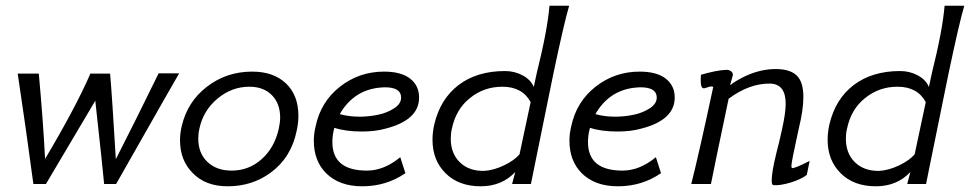

<svg xmlns="http://www.w3.org/2000/svg" viewBox="-20 -645 3400 673"><path d="M536 -388H608Q597 -370 387 0H345Q341 -47 314 -292L141 0H97Q71 -195 42 -387H116Q131 -224 138 -88Q244 -266 296 -385L295 -387H366V-386Q373 -306 386 -87Q457 -226 536 -388Z M1020 -187Q1001 -93 929 -40Q864 8 778 8Q700 8 655 -39Q611 -83 611 -154Q611 -178 617 -203Q637 -288 704 -340Q773 -394 864 -394Q939 -394 982.5 -352.5Q1026 -311 1026 -239Q1026 -214 1020 -187ZM957 -193Q962 -216 962 -233Q962 -282 933 -311.5Q904 -341 854 -341Q792 -341 742 -299Q692 -257 679 -194Q675 -178 675 -159Q675 -108 707 -77.5Q739 -47 792 -47Q852 -47 897 -87Q942 -127 957 -193Z M1449 -303Q1449 -224 1331 -194Q1295 -184 1249 -184Q1191 -184 1152 -197Q1145 -172 1145 -147Q1145 -47 1266 -47Q1326 -47 1383 -94L1401 -38Q1334 8 1250 8Q1169 8 1123 -38Q1080 -81 1080 -152Q1080 -176 1086 -201Q1104 -288 1171.5 -341Q1239 -394 1326 -394Q1386 -394 1417.5 -369.5Q1449 -345 1449 -303ZM1329 -339Q1321 -339 1303 -337Q1217 -325 1171 -245Q1203 -236 1240 -236Q1272 -236 1304 -242.5Q1336 -249 1361 -265Q1386 -281 1386 -303Q1386 -339 1329 -339Z M1906 -625H1975Q1957 -564 1920 -388L1912 -349Q1901 -296 1858 -84Q1855 -67 1841 0H1775L1786 -42Q1739 8 1665 8Q1588 8 1542 -37.5Q1496 -83 1496 -155Q1496 -181 1502 -208Q1523 -298 1587.5 -347Q1652 -396 1750 -396Q1784 -396 1812.5 -380.5Q1841 -365 1851 -340L1861 -387Q1899 -539 1906 -625ZM1840 -287Q1811 -341 1741 -341Q1676 -341 1627 -301Q1578 -262 1564 -194Q1560 -178 1560 -159Q1560 -107 1592 -76Q1624 -45 1677 -46Q1711 -48 1748 -66Q1783 -83 1801 -104Q1815 -172 1840 -287Z M2345 -303Q2345 -224 2227 -194Q2191 -184 2145 -184Q2087 -184 2048 -197Q2041 -172 2041 -147Q2041 -47 2162 -47Q2222 -47 2279 -94L2297 -38Q2230 8 2146 8Q2065 8 2019 -38Q1976 -81 1976 -152Q1976 -176 1982 -201Q2000 -288 2067.5 -341Q2135 -394 2222 -394Q2282 -394 2313.5 -369.5Q2345 -345 2345 -303ZM2225 -339Q2217 -339 2199 -337Q2113 -325 2067 -245Q2099 -236 2136 -236Q2168 -236 2200 -242.5Q2232 -249 2257 -265Q2282 -281 2282 -303Q2282 -339 2225 -339Z M2818 -81 2808 -32Q2789 -17 2751 -5Q2713 6 2691 4Q2685 4 2685 -13Q2685 -42 2701 -107Q2705 -121 2711.5 -149Q2718 -177 2721 -191Q2734 -249 2734 -281Q2734 -351 2679 -352Q2607 -353 2534 -299Q2485 -66 2472 0H2403Q2429 -102 2480 -340Q2478 -342 2474 -342Q2467 -342 2451 -336Q2441 -333 2438 -344.5Q2435 -356 2437 -383Q2493 -399 2524 -400Q2534 -401 2541.5 -396Q2549 -391 2549 -382L2539 -346Q2557 -361 2592 -378Q2646 -403 2699 -403Q2749 -403 2772.5 -380.5Q2796 -358 2796 -305Q2796 -260 2780 -195Q2754 -77 2754 -64Q2754 -58 2756 -56Q2763 -53 2818 -81Z M3291 -625H3360Q3342 -564 3305 -388L3297 -349Q3286 -296 3243 -84Q3240 -67 3226 0H3160L3171 -42Q3124 8 3050 8Q2973 8 2927 -37.5Q2881 -83 2881 -155Q2881 -181 2887 -208Q2908 -298 2972.5 -347Q3037 -396 3135 -396Q3169 -396 3197.5 -380.5Q3226 -365 3236 -340L3246 -387Q3284 -539 3291 -625ZM3225 -287Q3196 -341 3126 -341Q3061 -341 3012 -301Q2963 -262 2949 -194Q2945 -178 2945 -159Q2945 -107 2977 -76Q3009 -45 3062 -46Q3096 -48 3133 -66Q3168 -83 3186 -104Q3200 -172 3225 -287Z"/></svg>

Font: GFS Neohellenic Rg
Style: Italic
Weight: 400
Italic angle: -12°
Designer: Takis Katsoulidis and George D. Matthiopoulos
Foundry: Takis Katsoulidis and George D. Matthiopoulos
Version: Version 1.0